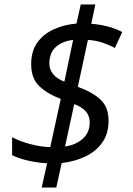

<svg xmlns="http://www.w3.org/2000/svg" viewBox="-20 -778 591 856"><path d="M166 58 190 -50Q149 -52 107 -61.5Q65 -71 34 -86V-166Q73 -146 119 -134.5Q165 -123 204 -122L251 -337Q190 -360 154.5 -394.5Q119 -429 119 -492Q119 -549 145.5 -587Q172 -625 218 -646.5Q264 -668 321 -673L340 -758H405L387 -672Q425 -669 460 -660Q495 -651 525 -635L492 -564Q469 -577 438 -587.5Q407 -598 372 -600L327 -391Q395 -366 429.5 -332.5Q464 -299 464 -240Q464 -182 436 -142.5Q408 -103 361 -80.5Q314 -58 255 -51L231 58ZM267 -414 306 -600Q259 -595 229.5 -569Q200 -543 200 -494Q200 -469 216.5 -448Q233 -427 267 -414ZM270 -125Q316 -131 348 -158.5Q380 -186 380 -233Q380 -259 364.5 -279Q349 -299 311 -314Z"/></svg>

Font: Noto Sans IKEA
Style: Italic
Weight: 400
Italic angle: -12°
Designer: Monotype Design Team
Foundry: Monotype Imaging Inc.
Version: Version 2.001